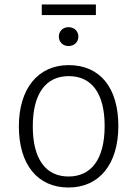

<svg xmlns="http://www.w3.org/2000/svg" viewBox="-20 -824 611 855"><path d="M407 -757V-804H166V-757ZM285 -703C259 -703 242 -684 242 -661C242 -638 259 -619 285 -619C312 -619 329 -638 329 -661C329 -684 312 -703 285 -703ZM286 -534C149 -534 64 -429 64 -261C64 -93 146 11 285 11C423 11 507 -94 507 -263C507 -434 425 -534 286 -534ZM286 -485C387 -485 446 -410 446 -263C446 -113 385 -38 285 -38C185 -38 126 -114 126 -261C126 -411 187 -485 286 -485Z"/></svg>

Font: FiraGO Light
Style: Regular
Weight: 300
Designer: bBox Type
Foundry: bBox Type GmbH
Version: Version 1.001;PS 001.001;hotconv 1.0.88;makeotf.lib2.5.64775